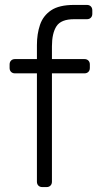

<svg xmlns="http://www.w3.org/2000/svg" viewBox="-20 -760 400 780"><path d="M152 0Q142 0 136 -6Q130 -12 130 -22V-462H41Q31 -462 25 -468Q19 -474 19 -484V-498Q19 -508 25 -514Q31 -520 41 -520H130V-577Q130 -622 142.5 -659Q155 -696 187.5 -718Q220 -740 281 -740H333Q343 -740 349 -734Q355 -728 355 -718V-704Q355 -694 349 -688Q343 -682 333 -682H281Q228 -682 209.5 -653.5Q191 -625 191 -572V-520H323Q333 -520 339 -514Q345 -508 345 -498V-484Q345 -474 339 -468Q333 -462 323 -462H191V-22Q191 -12 185 -6Q179 0 169 0Z"/></svg>

Font: Rubik Light Light
Style: Regular
Weight: 300
Version: Version 2.101